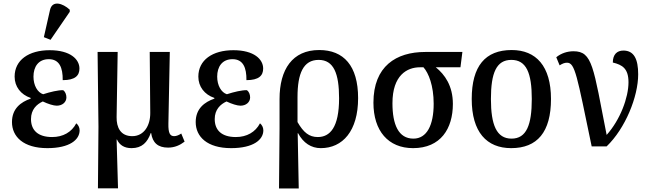

<svg xmlns="http://www.w3.org/2000/svg" viewBox="-20 -831 3687 1090"><path d="M267 -605 376 -764V-776C336 -813 277 -831 264 -775L229 -620ZM249 10C376 10 432 -38 432 -91C432 -109 423 -123 413 -131C387 -81 338 -53 276 -53C195 -53 156 -92 156 -155C156 -209 188 -239 223 -255C252 -241 284 -231 302 -231C334 -231 357 -251 357 -278C357 -295 350 -311 339 -319C311 -320 265 -309 225 -296C193 -306 170 -346 170 -396C170 -452 198 -495 257 -495C317 -495 337 -447 336 -376C407 -376 431 -402 431 -442C431 -494 380 -546 262 -546C143 -546 63 -490 63 -396C63 -339 98 -294 154 -275V-271C99 -252 48 -215 48 -138C48 -55 113 10 249 10Z M536 238H650L642 -39H644C659 -7 686 10 727 10C786 10 817 -23 836 -76H838C846 -20 877 7 934 7C972 7 1002 -7 1028 -27L1009 -73C996 -64 981 -58 969 -58C945 -58 935 -75 936 -129L944 -536H830L833 -191C834 -118 797 -58 731 -58C664 -58 641 -108 642 -166L648 -536H534L539 -112Z M1292 10C1419 10 1475 -38 1475 -91C1475 -109 1466 -123 1456 -131C1430 -81 1381 -53 1319 -53C1238 -53 1199 -92 1199 -155C1199 -209 1231 -239 1266 -255C1295 -241 1327 -231 1345 -231C1377 -231 1400 -251 1400 -278C1400 -295 1393 -311 1382 -319C1354 -320 1308 -309 1268 -296C1236 -306 1213 -346 1213 -396C1213 -452 1241 -495 1300 -495C1360 -495 1380 -447 1379 -376C1450 -376 1474 -402 1474 -442C1474 -494 1423 -546 1305 -546C1186 -546 1106 -490 1106 -396C1106 -339 1141 -294 1197 -275V-271C1142 -252 1091 -215 1091 -138C1091 -55 1156 10 1292 10Z M1564 239H1676L1670 -75H1672C1702 -19 1747 10 1801 10C1925 10 2013 -87 2013 -274C2013 -458 1931 -547 1792 -547C1640 -547 1567 -437 1567 -269V-102ZM1784 -53C1735 -53 1703 -79 1669 -138V-280C1669 -414 1702 -491 1789 -491C1875 -491 1905 -413 1905 -273C1905 -107 1853 -53 1784 -53Z M2325 10C2482 10 2551 -101 2551 -241C2551 -344 2505 -408 2454 -449H2594L2605 -536H2394C2229 -536 2100 -455 2100 -248C2100 -88 2184 10 2325 10ZM2327 -44C2242 -44 2208 -124 2208 -245C2208 -404 2291 -449 2364 -449H2384C2413 -417 2442 -345 2442 -242C2442 -120 2403 -44 2327 -44Z M2882 10C3030 10 3108 -81 3108 -269C3108 -456 3023 -547 2885 -547C2735 -547 2658 -456 2658 -269C2658 -81 2743 10 2882 10ZM2884 -44C2799 -44 2767 -122 2767 -269C2767 -417 2798 -491 2883 -491C2968 -491 2999 -417 2999 -269C2999 -122 2969 -44 2884 -44Z M3339 0H3424C3530 -102 3603 -282 3603 -409C3603 -496 3579 -544 3519 -544C3483 -544 3459 -522 3459 -476C3513 -463 3548 -442 3548 -364C3548 -277 3501 -151 3424 -65C3348 -452 3344 -540 3236 -540C3201 -540 3166 -529 3138 -506L3157 -460C3173 -470 3185 -475 3199 -475C3245 -475 3255 -403 3339 0Z"/></svg>

Font: Noto Serif SemiCondensed Medium
Style: Regular
Weight: 500
Width: 4
Designer: Monotype Design Team
Foundry: Monotype Imaging Inc.
Version: Version 2.014